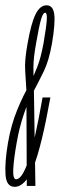

<svg xmlns="http://www.w3.org/2000/svg" viewBox="-41 -701 226 724"><path d="M14 3.5Q55 3.5 85.5 -73Q116 -149.5 149 -333.5H119.5Q89.5 -163 65.8 -94Q42 -25 20 -25Q7 -25 9 -63.5Q11 -102 22 -163.5Q31.5 -219 48.8 -270.2Q66 -321.5 84.5 -354.5Q105.5 -394 124.5 -433Q143.5 -472 155 -537Q168 -614.5 163.5 -647.8Q159 -681 134.5 -681Q110 -681 93.2 -647.5Q76.5 -614 63 -537Q51 -472.5 54 -433Q57 -393.5 58.5 -360.5L60 0H92.5L86.5 -386Q85 -412 85 -447Q85 -482 95 -537Q106 -601 113.5 -627Q121 -653 129 -653Q137 -653 135.5 -627Q134 -601 123 -537Q113 -482.5 99.2 -447.8Q85.5 -413 69.5 -379.5Q47.5 -344 24 -286.8Q0.5 -229.5 -11 -162Q-23.5 -88 -20.2 -42.2Q-17 3.5 14 3.5Z"/></svg>

Font: Anybody UltraCondensed ExtraLight
Style: Italic
Weight: 250
Width: 1
Italic angle: -10°
Version: Version 1.113;gftools[0.9.25]